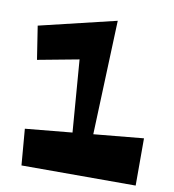

<svg xmlns="http://www.w3.org/2000/svg" viewBox="-74 -695 694 768"><g transform="rotate(10 272.5 -310.5)"><path d="M527.8 7.8H64L51.8 -139.2L242.2 -157.2L219.2 -450.2L51.8 -418.9L30.8 -554.2L342.8 -628.9L325.2 -165L527.8 -184.1Z"/></g></svg>

Font: Peralta
Style: Regular
Weight: 400
Designer: Astigmatic (AOETI)
Foundry: Astigmatic (AOETI)
Version: Version 1.000